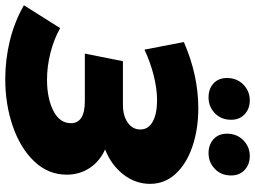

<svg xmlns="http://www.w3.org/2000/svg" viewBox="-166 -813 971 731"><g transform="rotate(90 319.5 -447.5)"><path d="M619 -216Q619 -146 569 -93Q519 -40 435.5 -11Q352 18 255 18Q181 18 109 0.5Q37 -17 -26 -53L61 -191Q104 -167 155.5 -154Q207 -141 257 -141Q328 -141 375.5 -165Q423 -189 423 -232Q423 -285 339 -285H158L187 -430H353Q395 -430 421 -448.5Q447 -467 447 -496Q447 -527 417 -543.5Q387 -560 336 -560Q293 -560 242.5 -547.5Q192 -535 143 -512L114 -662Q240 -717 366 -717Q446 -717 512 -694.5Q578 -672 616 -630.5Q654 -589 654 -533Q654 -478 618.5 -432Q583 -386 523 -362Q568 -342 593.5 -303.5Q619 -265 619 -216ZM251 -826Q251 -864 276 -888.5Q301 -913 336 -913Q368 -913 389 -893.5Q410 -874 410 -842Q410 -804 385 -780Q360 -756 325 -756Q292 -756 271.5 -775Q251 -794 251 -826ZM463 -826Q463 -864 488 -888.5Q513 -913 548 -913Q580 -913 601 -893.5Q622 -874 622 -842Q622 -804 597 -780Q572 -756 537 -756Q505 -756 484 -775Q463 -794 463 -826Z"/></g></svg>

Font: Montserrat Alternates ExtraBold
Style: Italic
Weight: 800
Italic angle: -11.3°
Designer: Julieta Ulanovsky
Foundry: Julieta Ulanovsky
Version: Version 7.200